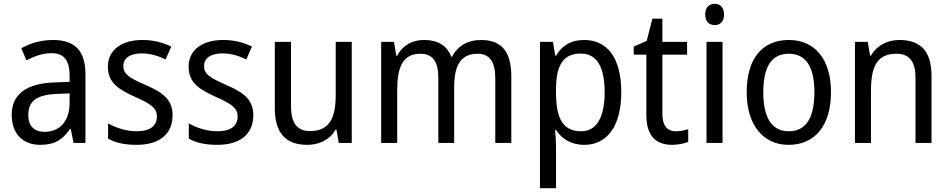

<svg xmlns="http://www.w3.org/2000/svg" viewBox="-20 -758 5034 1018"><path d="M261 -546C197 -546 138 -528 93 -502L120 -438C162 -460 206 -476 253 -476C316 -476 349 -443 349 -357V-324L269 -321C117 -316 42 -256 42 -149C42 -49 101 10 193 10C270 10 312 -17 352 -75H355L370 0H433V-364C433 -486 380 -546 261 -546ZM281 -260 349 -263V-213C349 -111 293 -59 216 -59C164 -59 130 -87 130 -149C130 -218 170 -256 281 -260Z M895 -147C895 -231 842 -268 753 -307C664 -346 634 -364 634 -409C634 -449 669 -475 731 -475C776 -475 819 -462 858 -443L888 -511C843 -533 793 -546 735 -546C626 -546 552 -494 552 -405C552 -319 608 -284 699 -243C787 -205 812 -181 812 -140C812 -92 778 -62 704 -62C648 -62 590 -82 553 -104V-23C590 -2 638 10 704 10C822 10 895 -44 895 -147Z M1323 -147C1323 -231 1270 -268 1181 -307C1092 -346 1062 -364 1062 -409C1062 -449 1097 -475 1159 -475C1204 -475 1247 -462 1286 -443L1316 -511C1271 -533 1221 -546 1163 -546C1054 -546 980 -494 980 -405C980 -319 1036 -284 1127 -243C1215 -205 1240 -181 1240 -140C1240 -92 1206 -62 1132 -62C1076 -62 1018 -82 981 -104V-23C1018 -2 1066 10 1132 10C1250 10 1323 -44 1323 -147Z M1845 -536H1760V-255C1760 -129 1725 -63 1623 -63C1555 -63 1523 -106 1523 -195V-536H1437V-186C1437 -56 1492 10 1609 10C1671 10 1729 -16 1759 -71H1764L1776 0H1845Z M2530 -546C2464 -546 2409 -518 2377 -458H2372C2351 -515 2303 -546 2228 -546C2168 -546 2115 -519 2086 -463H2081L2069 -536H2001V0H2086V-279C2086 -400 2114 -473 2209 -473C2273 -473 2304 -433 2304 -346V0H2388V-296C2388 -411 2423 -473 2512 -473C2575 -473 2606 -432 2606 -345V0H2691V-353C2691 -487 2638 -546 2530 -546Z M3077 -546C3004 -546 2959 -514 2928 -463H2924L2912 -536H2843V240H2928V13C2928 -11 2925 -45 2923 -69H2928C2957 -24 3006 10 3078 10C3198 10 3274 -88 3274 -269C3274 -454 3198 -546 3077 -546ZM3060 -474C3147 -474 3186 -398 3186 -269C3186 -142 3146 -62 3062 -62C2963 -62 2928 -132 2928 -268V-286C2929 -413 2966 -474 3060 -474Z M3563 -62C3518 -62 3492 -92 3492 -153V-468H3623V-536H3492V-659H3439L3409 -541L3340 -511V-468H3407V-148C3407 -30 3465 10 3544 10C3575 10 3609 3 3629 -6V-73C3612 -67 3586 -62 3563 -62Z M3770 -738C3740 -738 3719 -720 3719 -681C3719 -644 3740 -625 3770 -625C3798 -625 3819 -644 3819 -681C3819 -719 3798 -738 3770 -738ZM3811 -536H3726V0H3811Z M4386 -269C4386 -448 4297 -546 4163 -546C4020 -546 3939 -446 3939 -269C3939 -95 4027 10 4161 10C4303 10 4386 -95 4386 -269ZM4027 -269C4027 -400 4068 -473 4162 -473C4256 -473 4298 -400 4298 -269C4298 -138 4256 -62 4163 -62C4069 -62 4027 -138 4027 -269Z M4748 -546C4687 -546 4629 -518 4598 -463H4593L4581 -536H4513V0H4598V-278C4598 -408 4632 -473 4733 -473C4803 -473 4834 -430 4834 -345V0H4919V-355C4919 -487 4861 -546 4748 -546Z"/></svg>

Font: Noto Sans Lao Looped SemiCondensed
Style: Regular
Weight: 400
Width: 4
Designer: Mark Frömberg, Ben Mitchell
Foundry: The Fontpad Ltd
Version: Version 1.003